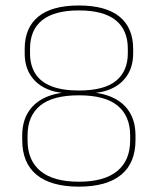

<svg xmlns="http://www.w3.org/2000/svg" viewBox="-20 -669 575 700"><path d="M267.5 11.5Q216.5 11.5 177.8 0.5Q139 -10.5 113 -32Q87 -53.5 74 -85.2Q61 -117 61 -158.5V-174.5Q61 -223 81 -257Q101 -291 137.8 -310Q174.5 -329 224.5 -332.5V-329Q178 -331 143.2 -348.5Q108.5 -366 89.2 -398Q70 -430 70 -475V-490.5Q70 -568 119.8 -608.5Q169.5 -649 267.5 -649Q365.5 -649 415.5 -608.5Q465.5 -568 465.5 -490.5V-475Q465.5 -430 446.2 -398Q427 -366 392.2 -348.5Q357.5 -331 310.5 -329V-332.5Q361 -329 397.8 -310Q434.5 -291 454.2 -257Q474 -223 474 -174.5V-158.5Q474 -117 461 -85.2Q448 -53.5 422 -32Q396 -10.5 357.5 0.5Q319 11.5 267.5 11.5ZM267.5 -6.5Q360 -6.5 407.2 -45.2Q454.5 -84 454.5 -157V-175.5Q454.5 -246 408.8 -283.8Q363 -321.5 267.5 -321.5Q172 -321.5 126.2 -283.8Q80.5 -246 80.5 -175.5V-157Q80.5 -84 127.8 -45.2Q175 -6.5 267.5 -6.5ZM267.5 -339Q359.5 -339 402.8 -374.2Q446 -409.5 446 -474.5V-491.5Q446 -560 401.5 -595.5Q357 -631 267.5 -631Q178.5 -631 134 -595.5Q89.5 -560 89.5 -491.5V-474.5Q89.5 -431.5 108.5 -401Q127.5 -370.5 167 -354.8Q206.5 -339 267.5 -339Z"/></svg>

Font: Anek Malayalam Thin
Style: Regular
Weight: 250
Version: Version 1.003